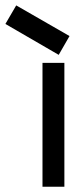

<svg xmlns="http://www.w3.org/2000/svg" viewBox="-124 -708 304 728"><path d="M37.1 0V-469.7H120.1V0ZM-62.5 -687.5Q4.9 -648.4 139.6 -571.3Q126 -546.9 98.6 -500L-103.5 -617.2Z"/></svg>

Font: mr_KirucoupageG
Style: Regular
Weight: 400
Designer: Jan Henkel
Version: Version 1.00 May 25, 2020, initial release